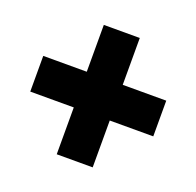

<svg xmlns="http://www.w3.org/2000/svg" viewBox="-100 -682 762 745"><g transform="rotate(20 281.0 -309.0)"><path d="M207 -42V-576.2H355.5V-42ZM27.3 -235.4V-382.8H535.2V-235.4Z"/></g></svg>

Font: Reddit Mono Black
Style: Regular
Weight: 900
Monospace: yes
Designer: Stephen Hutchings
Foundry: Reddit
Version: Version 1.014